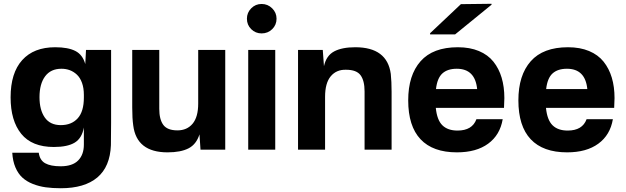

<svg xmlns="http://www.w3.org/2000/svg" viewBox="-20 -792 3312 1016"><path d="M567.9 -144Q567.9 -53.7 566.9 -23.9Q562.5 90.3 494.9 147.2Q427.2 204.1 301.8 204.1Q257.8 204.1 222.2 199.2Q186.5 194.3 153.8 181.4Q121.1 168.5 98.4 147.7Q75.7 127 61.5 93.5Q47.4 60.1 44.9 16.1H185.1Q190.4 55.7 219 71.8Q247.6 87.9 300.8 87.9Q363.3 87.9 393.6 57.1Q423.8 26.4 423.8 -26.9V-117.2Q413.6 -60.5 375.5 -37.4Q337.4 -14.2 265.1 -14.2Q148.9 -14.2 92.5 -83.7Q36.1 -153.3 36.1 -276.9Q36.1 -405.8 97.4 -473.9Q158.7 -542 272 -542Q340.3 -542 378.9 -522.2Q417.5 -502.4 431.2 -453.1L435.1 -527.8H567.9ZM189 -277.8Q189 -210.4 217 -170.2Q245.1 -129.9 301.8 -129.9Q358.4 -129.9 391.1 -165.8Q423.8 -201.7 423.8 -275.9V-290Q423.8 -326.7 413.8 -354Q403.8 -381.3 386.7 -397.2Q369.6 -413.1 349.1 -420.7Q328.6 -428.2 305.2 -428.2Q248.5 -428.2 218.8 -388.2Q189 -348.1 189 -277.8Z M866.7 14.2Q703.1 14.2 685.1 -127.9Q679.7 -165 679.7 -223.1V-527.8H822.8V-215.8Q822.8 -160.2 844.2 -131.1Q865.7 -102.1 918.9 -102.1Q969.7 -102.1 999.3 -137.5Q1028.8 -172.9 1028.8 -244.1V-527.8H1171.9V0H1041L1035.6 -81.1Q1019 -28.3 977.8 -7.1Q936.5 14.2 866.7 14.2Z M1436.5 -527.8V0H1293.5V-527.8ZM1286.6 -692.9Q1286.6 -725.1 1309.3 -748Q1332 -771 1364.3 -771Q1397 -771 1420.2 -748Q1443.4 -725.1 1443.4 -692.9Q1443.4 -660.2 1420.4 -637.7Q1397.5 -615.2 1364.3 -615.2Q1332 -615.2 1309.3 -637.7Q1286.6 -660.2 1286.6 -692.9Z M1859.9 -542Q2028.8 -542 2047.9 -400.9Q2052.2 -360.4 2052.2 -306.2V0H1909.2V-308.1Q1909.2 -365.2 1887.9 -394Q1866.7 -422.9 1811 -422.9Q1760.3 -424.3 1730.2 -388.4Q1700.2 -352.5 1700.2 -279.8V0H1557.1V-527.8H1688L1694.3 -441.9Q1706.5 -497.6 1748 -519.8Q1789.6 -542 1859.9 -542Z M2402.8 -542Q2466.3 -542 2514.2 -522Q2562 -502 2591.1 -465.6Q2620.1 -429.2 2634.5 -380.9Q2648.9 -332.5 2648.9 -272.9Q2648.9 -255.4 2647 -221.2H2286.1Q2292.5 -156.7 2321 -128.9Q2349.6 -101.1 2400.9 -101.1Q2479 -101.1 2501 -161.1H2640.1Q2626 -77.6 2563.2 -31.7Q2500.5 14.2 2397.9 14.2Q2270.5 14.2 2205.3 -55.2Q2140.1 -124.5 2140.1 -261.2Q2140.1 -394 2205.6 -468Q2271 -542 2402.8 -542ZM2255.9 -609.9V-616.2L2418.9 -770L2581.1 -772V-767.1L2388.2 -609.9ZM2287.1 -320.8H2504.9Q2494.1 -428.2 2397 -428.2Q2348.1 -428.2 2320.8 -403.3Q2293.5 -378.4 2287.1 -320.8Z M2985.8 -542Q3049.3 -542 3097.2 -522Q3145 -502 3174.1 -465.6Q3203.1 -429.2 3217.5 -380.9Q3231.9 -332.5 3231.9 -272.9Q3231.9 -255.4 3230 -221.2H2869.1Q2875.5 -156.7 2904.1 -128.9Q2932.6 -101.1 2983.9 -101.1Q3062 -101.1 3084 -161.1H3223.1Q3209 -77.6 3146.2 -31.7Q3083.5 14.2 2981 14.2Q2853.5 14.2 2788.3 -55.2Q2723.1 -124.5 2723.1 -261.2Q2723.1 -394 2788.6 -468Q2854 -542 2985.8 -542ZM2870.1 -320.8H3087.9Q3077.1 -428.2 2980 -428.2Q2931.2 -428.2 2903.8 -403.3Q2876.5 -378.4 2870.1 -320.8Z"/></svg>

Font: Nacelle Bold
Style: Regular
Weight: 700
Designer: Sora Sagano
Foundry: Sora Sagano
Version: Version 1.000;FEAKit 1.0